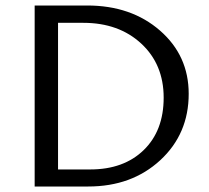

<svg xmlns="http://www.w3.org/2000/svg" viewBox="-20 -678 761 698"><path d="M301 0H106V-658H297Q457 -658 561.5 -567Q666 -476 666 -337Q666 -191 562.5 -95.5Q459 0 301 0ZM575 -323Q575 -444 493.5 -519.5Q412 -595 283 -595H191V-62H308Q430 -62 502.5 -132.5Q575 -203 575 -323Z"/></svg>

Font: EauTestInfant Medium
Style: Regular
Weight: 500
Designer: Christian Thalmann (Catharsis Fonts)
Version: Version 0.001;PS 000.001;hotconv 1.0.88;makeotf.lib2.5.64775